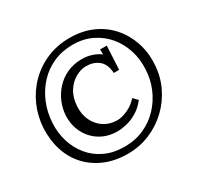

<svg xmlns="http://www.w3.org/2000/svg" viewBox="-169 -943 1213 1185"><g transform="rotate(-30 438.0 -350.0)"><path d="M433 -102Q364 -102 311 -134.5Q258 -167 229.5 -222.5Q201 -278 204 -346Q206 -390 224 -435Q242 -480 275 -517Q308 -554 355.5 -576.5Q403 -599 463 -599Q500 -599 533.5 -588Q567 -577 592 -558L591 -594H639L630 -426H592Q588 -491 552 -519.5Q516 -548 464 -548Q426 -548 387.5 -526Q349 -504 322.5 -462Q296 -420 293 -358Q290 -303 311.5 -258.5Q333 -214 373.5 -188Q414 -162 466 -162Q499 -162 541.5 -181.5Q584 -201 613 -235L642 -204Q611 -164 573 -141.5Q535 -119 498.5 -110.5Q462 -102 433 -102ZM420 50Q331 50 260 20.5Q189 -9 139.5 -62Q90 -115 66 -188Q42 -261 46 -348Q51 -431 83.5 -504Q116 -577 172 -632.5Q228 -688 302 -719Q376 -750 463 -750Q551 -750 622 -719Q693 -688 742.5 -632.5Q792 -577 817 -504Q842 -431 837 -348Q833 -265 799 -193Q765 -121 708 -66.5Q651 -12 577 19Q503 50 420 50ZM424 2Q500 2 562.5 -26Q625 -54 671 -103Q717 -152 743.5 -215Q770 -278 773 -348Q777 -419 756.5 -483Q736 -547 694.5 -596.5Q653 -646 593 -675Q533 -704 458 -704Q383 -704 321 -676.5Q259 -649 213.5 -600Q168 -551 141 -486.5Q114 -422 110 -348Q106 -278 125.5 -215Q145 -152 185.5 -103Q226 -54 286 -26Q346 2 424 2Z"/></g></svg>

Font: Lora
Style: Italic
Weight: 400
Italic angle: -3°
Designer: Olga Karpushina, Alexei Vanyashin (Cyrillic)
Foundry: Cyreal
Version: Version 3.008